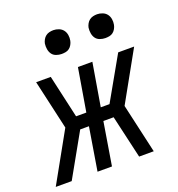

<svg xmlns="http://www.w3.org/2000/svg" viewBox="-146 -842 879 950"><g transform="rotate(-20 293.0 -366.5)"><path d="M-14 0 131 -260 72 -520H149L200 -294H254L292 -520H368L330 -294H376L504 -520H588L443 -260L502 0H425L373 -226H319L282 0H206L243 -226H197L70 0ZM469 -608Q455 -608 441 -613Q427 -618 419 -629Q411 -640 408.5 -655Q406 -670 408 -685Q410 -695 415.5 -705Q421 -715 429.5 -721.5Q438 -728 448.5 -730.5Q459 -733 470 -733Q484 -733 498 -727.5Q512 -722 520.5 -711Q529 -700 531.5 -685Q534 -670 531 -655Q529 -645 523.5 -635Q518 -625 509.5 -618.5Q501 -612 490.5 -610Q480 -608 469 -608ZM239 -608Q225 -608 211 -613Q197 -618 189 -629Q181 -640 178.5 -655Q176 -670 178 -685Q180 -695 185.5 -705Q191 -715 199.5 -721.5Q208 -728 218.5 -730.5Q229 -733 240 -733Q254 -733 268 -727.5Q282 -722 290.5 -711Q299 -700 301.5 -685Q304 -670 301 -655Q299 -645 293.5 -635Q288 -625 279.5 -618.5Q271 -612 260.5 -610Q250 -608 239 -608Z"/></g></svg>

Font: Iosevka Extended
Style: Italic
Weight: 400
Width: 7
Italic angle: -9°
Monospace: yes
Designer: Belleve Invis
Foundry: Belleve Invis
Version: Version 32.5.0; ttfautohint (v1.8.4)